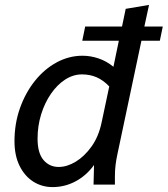

<svg xmlns="http://www.w3.org/2000/svg" viewBox="-20 -752 683 782"><path d="M315 -586 327 -644H477L492 -716L587 -732L568 -644H643L631 -586H556L458 -123Q453 -100 450.5 -78.5Q448 -57 448 -34V0H361L363 -80Q332 -37 288 -13.5Q244 10 194 10Q151 10 116 -12Q81 -34 60 -76Q39 -118 39 -177Q39 -249 61.5 -312Q84 -375 122.5 -423Q161 -471 211 -498Q261 -525 316 -525Q349 -525 381.5 -514Q414 -503 442 -480L464 -586ZM133 -187Q133 -129 157 -100.5Q181 -72 219 -72Q253 -72 288.5 -93.5Q324 -115 353 -155.5Q382 -196 394 -254L425 -400Q400 -426 373 -437.5Q346 -449 314 -449Q278 -449 245.5 -428Q213 -407 187.5 -370Q162 -333 147.5 -286Q133 -239 133 -187Z"/></svg>

Font: Radio Canada
Style: Italic
Weight: 400
Italic angle: -12°
Designer: Charles Daoud, Etienne Aubert Bonn, Alexandre Saumier Demers, Jacques Le Bailly
Foundry: Radio-Canada
Version: Version 2.104;gftools[0.9.28.dev5+ged2979d]